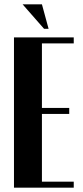

<svg xmlns="http://www.w3.org/2000/svg" viewBox="-20 -873 385 893"><path d="M323 -699V-671H175V-371H302V-343H175V-28H323V0H45V-699ZM185 -739 85 -853H175L206 -739Z"/></svg>

Font: Moniqa Black Heading
Style: Regular
Weight: 900
Designer: Rajesh Rajput
Foundry: Rajesh Rajput
Version: Version 1.000